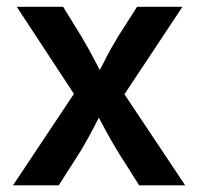

<svg xmlns="http://www.w3.org/2000/svg" viewBox="-20 -556 595 576"><path d="M19 0 231 -318.4 230 -231.4 30.3 -535.6H169.4L224.1 -446.8Q247.1 -408.2 265.9 -371.6Q284.7 -335 304.2 -300.3H254.4Q274.4 -335 292.7 -371.6Q311 -408.2 334.5 -446.8L391.1 -535.6H527.3L324.7 -230L325.2 -315.4L535.6 0H397.5L332 -103.5Q309.1 -141.6 290.3 -177.2Q271.5 -212.9 252 -247.1H300.3Q281.2 -212.9 263.2 -177.2Q245.1 -141.6 222.2 -103.5L156.2 0Z"/></svg>

Font: Inter 20pt SemiBold
Style: Regular
Weight: 600
Version: Version 4.001;git-66647c0bb